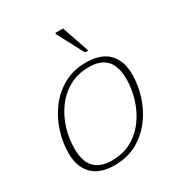

<svg xmlns="http://www.w3.org/2000/svg" viewBox="-174 -855 928 987"><g transform="rotate(-30 290.0 -361.0)"><path d="M356 -522Q444 -522 488.5 -476.8Q533 -431.5 533 -350.5Q533 -287 512.8 -223.2Q492.5 -159.5 453 -106.8Q413.5 -54 355.8 -22Q298 10 223.5 10Q135.5 10 91 -35.2Q46.5 -80.5 46.5 -161.5Q46.5 -225 66.8 -288.8Q87 -352.5 126.5 -405.2Q166 -458 223.8 -490Q281.5 -522 356 -522ZM221.5 -18Q288.5 -18 339.5 -46.5Q390.5 -75 425 -122.5Q459.5 -170 477.2 -228Q495 -286 495 -344.5Q495 -422 460 -458Q425 -494 358 -494Q291.5 -494 240.2 -465.5Q189 -437 154.5 -389.5Q120 -342 102.2 -284Q84.5 -226 84.5 -167.5Q84.5 -90.5 119.8 -54.2Q155 -18 221.5 -18ZM398.5 -569H379L297 -724V-732H342.5Z"/></g></svg>

Font: Newsreader Caption ExtraLight
Style: Italic
Weight: 275
Italic angle: -17°
Designer: Hugues Gentile
Foundry: Production Type
Version: Version 1.001